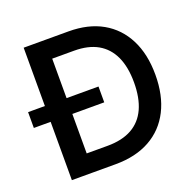

<svg xmlns="http://www.w3.org/2000/svg" viewBox="-128 -859 1002 991"><g transform="rotate(-20 373.5 -364.0)"><path d="M342.3 0H160.6V-103.5H335.9Q416 -103.5 469.5 -133.3Q522.9 -163.1 549.6 -221.4Q576.2 -279.8 576.2 -364.7Q576.2 -449.2 549.6 -507.1Q522.9 -564.9 470.9 -594.5Q418.9 -624 341.3 -624H157.2V-727.5H348.6Q456.5 -727.5 533.4 -684.1Q610.4 -640.6 651.9 -559.1Q693.4 -477.5 693.4 -364.7Q693.4 -251 651.9 -169.2Q610.4 -87.4 531.7 -43.7Q453.1 0 342.3 0ZM221.2 -727.5V0H102.1V-727.5ZM9.8 -320.3V-407.2H396.5V-320.3Z"/></g></svg>

Font: Inter
Style: 540
Weight: 540
Designer: Rasmus Andersson
Foundry: rsms
Version: Version 4.001;git-66647c0bb